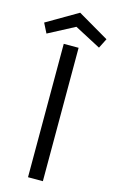

<svg xmlns="http://www.w3.org/2000/svg" viewBox="-192 -1001 636 1055"><g transform="rotate(15 126.0 -473.5)"><path d="M83 -758.8H167.5V0H83ZM-23.4 -788.6 -51.3 -843.8 126 -947.3 303.2 -843.8 275.4 -788.6 126 -867.2Z"/></g></svg>

Font: Duru Sans
Style: Regular
Weight: 400
Designer: Onur Yazõcõgil
Foundry: Onur Yazõcõgil
Version: Version 1.002